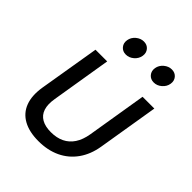

<svg xmlns="http://www.w3.org/2000/svg" viewBox="-210 -866 997 997"><g transform="rotate(45 288.5 -367.5)"><path d="M242.7 9.8Q174.8 9.8 130.4 -14.9Q85.9 -39.6 68.1 -86.7Q50.3 -133.8 61 -201.2L116.7 -535.6H202.6L148.4 -205.6Q140.6 -159.7 150.6 -129.4Q160.6 -99.1 187.3 -84Q213.9 -68.8 255.4 -68.8Q297.9 -68.8 329.1 -84Q360.4 -99.1 380.4 -129.4Q400.4 -159.7 408.2 -205.6L462.4 -535.6H548.8L493.7 -201.2Q482.9 -134.8 449.2 -87.4Q415.5 -40 363 -15.1Q310.5 9.8 242.7 9.8ZM450.7 -628.9Q426.8 -628.9 412.8 -645.8Q398.9 -662.6 402.8 -686.5Q406.7 -710.4 426.5 -727.1Q446.3 -743.7 469.7 -743.7Q493.7 -743.7 507.6 -727.1Q521.5 -710.4 517.6 -686.5Q513.7 -662.6 494.1 -645.8Q474.6 -628.9 450.7 -628.9ZM245.6 -628.9Q221.7 -628.9 207.8 -645.8Q193.8 -662.6 197.8 -686.5Q201.7 -710.4 221.4 -727.1Q241.2 -743.7 264.6 -743.7Q288.6 -743.7 302.5 -727.1Q316.4 -710.4 312.5 -686.5Q308.6 -662.6 289.1 -645.8Q269.5 -628.9 245.6 -628.9Z"/></g></svg>

Font: Inter 20pt
Style: Italic
Weight: 400
Italic angle: -9.3988°
Version: Version 4.001;git-66647c0bb